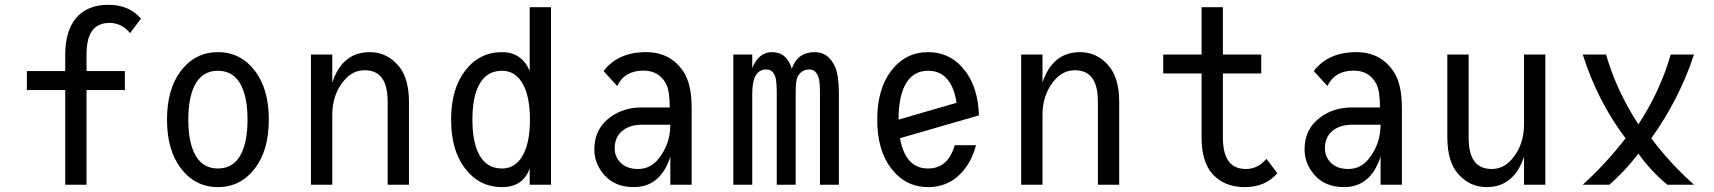

<svg xmlns="http://www.w3.org/2000/svg" viewBox="-20 -762 7071 792"><path d="M249 0V-390.6H90.8V-468.8H249V-536.6Q249 -632.8 293.5 -687.5Q340.3 -742.2 426.8 -742.2Q512.7 -742.2 561.5 -685.1L516.6 -625.5Q481.4 -667.5 432.1 -667.5Q385.3 -667.5 361.8 -637.2Q336.9 -605.5 336.9 -536.6V-468.8H495.1V-390.6H336.9V0Z M976.1 -129.9Q1001 -181.2 1001 -268.6Q1001 -356 976.1 -407.2Q945.3 -470.2 878.9 -470.2Q812.5 -470.2 781.7 -407.2Q756.8 -356 756.8 -268.6Q756.8 -181.2 781.7 -129.9Q812.5 -66.9 878.9 -66.9Q945.3 -66.9 976.1 -129.9ZM725.6 -68.4Q668.9 -143.1 668.9 -268.6Q668.9 -394 725.6 -468.8Q784.7 -546.9 878.9 -546.9Q973.1 -546.9 1032.2 -468.8Q1088.9 -394 1088.9 -268.6Q1088.9 -143.1 1032.2 -68.4Q973.1 9.8 878.9 9.8Q784.7 9.8 725.6 -68.4Z M1262.7 0V-537.1H1350.6V-421.4Q1392.1 -546.9 1505.4 -546.9Q1574.7 -546.9 1622.6 -492.2Q1667 -441.4 1667 -341.3V0H1579.1V-341.3Q1579.1 -410.2 1554.2 -441.9Q1530.8 -472.2 1483.9 -472.2Q1434.6 -472.2 1399.4 -430.2Q1350.6 -372.1 1350.6 -289.1V0Z M2050.8 -66.9Q2110.4 -66.9 2141.1 -129.9Q2166 -181.2 2166 -268.6Q2166 -356 2141.1 -407.2Q2110.4 -470.2 2050.8 -470.2Q1984.4 -470.2 1953.6 -407.2Q1928.7 -356 1928.7 -268.6Q1928.7 -181.2 1953.6 -129.9Q1984.4 -66.9 2050.8 -66.9ZM2252.9 0H2165V-67.4Q2137.7 9.8 2050.8 9.8Q1956.5 9.8 1897.5 -68.4Q1840.8 -143.1 1840.8 -268.6Q1840.8 -394 1897.5 -468.8Q1956.5 -546.9 2050.8 -546.9Q2131.3 -546.9 2165 -469.7V-732.4H2252.9Z M2833 0H2745.1V-115.7Q2704.6 9.8 2594.2 9.8Q2515.1 9.8 2471.2 -42Q2431.6 -88.4 2431.6 -146Q2431.6 -232.4 2500.5 -280.8Q2554.2 -318.8 2627.4 -318.8H2742.7Q2742.7 -387.2 2727.5 -416Q2698.7 -470.7 2634.3 -470.7Q2556.6 -470.7 2525.9 -407.2L2469.7 -468.8Q2528.8 -546.9 2645.5 -546.9Q2744.6 -546.9 2798.3 -467.8Q2833 -416.5 2833 -319.3ZM2745.1 -247.6Q2688.5 -247.6 2628.9 -247.6Q2574.2 -247.6 2543 -218.8Q2515.6 -193.4 2515.6 -149.9Q2515.6 -117.2 2537.1 -93.8Q2563.5 -64.9 2611.8 -64.9Q2663.1 -64.9 2696.3 -106.9Q2745.1 -167.5 2745.1 -247.6Z M3004.9 0V-537.1H3083V-481.4Q3109.9 -546.9 3164.1 -546.9Q3226.1 -546.9 3246.1 -478.5Q3269.5 -546.9 3341.3 -546.9Q3395.5 -546.9 3422.9 -490.2Q3440.4 -454.6 3440.4 -373.5V0H3362.3V-373.5Q3362.3 -424.3 3357.4 -439.9Q3346.2 -475.6 3318.8 -475.6Q3285.2 -475.6 3269.5 -443.8Q3262.2 -429.2 3262.2 -373.5V0H3184.1V-373.5Q3184.1 -426.3 3178.7 -443.4Q3168.5 -475.6 3141.6 -475.6Q3107.4 -475.6 3093.3 -442.4Q3083 -418.9 3083 -373.5V0Z M4006.3 -163.1Q3991.2 -107.4 3961.9 -68.4Q3903.3 9.8 3808.6 9.8Q3714.4 9.8 3655.3 -68.4Q3598.6 -143.1 3598.6 -268.6Q3598.6 -394 3655.3 -468.8Q3714.4 -546.9 3808.6 -546.9Q3902.3 -546.9 3961.9 -468.8Q4014.6 -399.4 4018.1 -286.1L3692.4 -191.9Q3698.7 -156.2 3711.4 -129.9Q3741.7 -66.9 3808.6 -66.9Q3875.5 -66.9 3905.8 -129.9Q3913.1 -145 3918.5 -163.1ZM3686.5 -268.6 3925.8 -337.9Q3919.9 -378.4 3905.8 -407.2Q3875 -470.2 3808.6 -470.2Q3742.2 -470.2 3711.4 -407.2Q3686.5 -356 3686.5 -268.6Z M4192.4 0V-537.1H4280.3V-421.4Q4321.8 -546.9 4435.1 -546.9Q4504.4 -546.9 4552.2 -492.2Q4596.7 -441.4 4596.7 -341.3V0H4508.8V-341.3Q4508.8 -410.2 4483.9 -441.9Q4460.4 -472.2 4413.6 -472.2Q4364.3 -472.2 4329.1 -430.2Q4280.3 -372.1 4280.3 -289.1V0Z M5114.3 9.8Q5029.8 9.8 4981 -44.9Q4936.5 -94.7 4936.5 -195.8V-459H4778.3V-537.1H4936.5V-732.4H5024.4V-537.1H5182.6V-459H5024.4V-195.8Q5024.4 -127.4 5049.3 -95.2Q5072.8 -64.9 5119.6 -64.9Q5168.9 -64.9 5204.1 -106.9L5249 -47.4Q5200.2 9.8 5114.3 9.8Z M5762.7 0H5674.8V-115.7Q5634.3 9.8 5523.9 9.8Q5444.8 9.8 5400.9 -42Q5361.3 -88.4 5361.3 -146Q5361.3 -232.4 5430.2 -280.8Q5483.9 -318.8 5557.1 -318.8H5672.4Q5672.4 -387.2 5657.2 -416Q5628.4 -470.7 5564 -470.7Q5486.3 -470.7 5455.6 -407.2L5399.4 -468.8Q5458.5 -546.9 5575.2 -546.9Q5674.3 -546.9 5728 -467.8Q5762.7 -416.5 5762.7 -319.3ZM5674.8 -247.6Q5618.2 -247.6 5558.6 -247.6Q5503.9 -247.6 5472.7 -218.8Q5445.3 -193.4 5445.3 -149.9Q5445.3 -117.2 5466.8 -93.8Q5493.2 -64.9 5541.5 -64.9Q5592.8 -64.9 5626 -106.9Q5674.8 -167.5 5674.8 -247.6Z M6354.5 0H6266.6V-115.7Q6225.1 9.8 6111.8 9.8Q6042.5 9.8 5994.6 -44.9Q5950.2 -95.7 5950.2 -195.8V-537.1H6038.1V-195.8Q6038.1 -127 6063 -95.2Q6086.4 -64.9 6133.3 -64.9Q6182.6 -64.9 6217.8 -106.9Q6266.6 -165 6266.6 -248V-537.1H6354.5Z M6508.8 0Q6603.5 -85.9 6685.5 -191.4Q6569.8 -344.7 6508.8 -537.1H6605Q6647.5 -388.7 6738.3 -249Q6828.1 -385.7 6871.6 -537.1H6967.8Q6906.7 -352.5 6791.5 -191.4Q6869.1 -87.9 6967.8 0H6857.9Q6789.6 -56.2 6738.3 -128.4Q6684.1 -57.1 6618.7 0Z"/></svg>

Font: Consola Mono
Style: Book
Weight: 400
Monospace: yes
Designer: Wojciech Kalinowski "wmk69" (wmk69@o2.pl)
Foundry: Wojciech Kalinowski "wmk69" (wmk69@o2.pl)
Version: Version 2.1.0